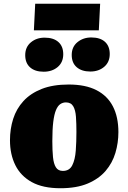

<svg xmlns="http://www.w3.org/2000/svg" viewBox="-20 -983 682 1020"><path d="M301 17Q208 17 149 -15.5Q90 -48 61.5 -105.5Q33 -163 33 -238Q33 -298 50 -351.5Q67 -405 104.5 -446Q142 -487 201.5 -510.5Q261 -534 345 -534Q434 -534 492.5 -504Q551 -474 580 -417.5Q609 -361 609 -281Q609 -224 593 -170.5Q577 -117 541 -75Q505 -33 446 -8Q387 17 301 17ZM314 -75Q349 -75 364 -105Q379 -135 382.5 -182.5Q386 -230 386 -282Q386 -327 383.5 -362.5Q381 -398 369 -418.5Q357 -439 330 -439Q314 -439 300.5 -430Q287 -421 277.5 -398.5Q268 -376 263 -336Q258 -296 258 -233Q258 -184 261.5 -148.5Q265 -113 277 -94Q289 -75 314 -75ZM114 -690Q114 -733 144 -758Q174 -783 217 -783Q264 -783 290 -760Q316 -737 316 -695Q316 -652 286.5 -627Q257 -602 212 -602Q166 -602 140 -625Q114 -648 114 -690ZM361 -691Q361 -734 391.5 -759Q422 -784 465 -784Q512 -784 537.5 -761Q563 -738 563 -696Q563 -653 533.5 -628Q504 -603 460 -603Q414 -603 387.5 -626Q361 -649 361 -691ZM167 -963H512L505 -822H160Z"/></svg>

Font: Literata Black
Style: Italic
Weight: 900
Italic angle: -2°
Designer: Latin by Veronika Burian and Jose Scaglione. Greek by Irene Vlachou. Cyrillic by Vera Evstafieva
Foundry: TypeTogether
Version: Version 3.002